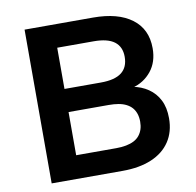

<svg xmlns="http://www.w3.org/2000/svg" viewBox="-79 -786 883 867"><g transform="rotate(-10 362.5 -352.5)"><path d="M89 0V-705H403Q517 -705 580.5 -657.5Q644 -610 644 -522Q644 -459 610.5 -417.5Q577 -376 524 -362V-366Q564 -359 595.5 -337.5Q627 -316 644.5 -281.5Q662 -247 662 -198Q662 -136 632.5 -91.5Q603 -47 547.5 -23.5Q492 0 414 0ZM220 -106H404Q429 -106 449.5 -110Q470 -114 485.5 -122Q501 -130 511 -142.5Q521 -155 526 -170.5Q531 -186 531 -205Q531 -226 525.5 -242Q520 -258 510 -269.5Q500 -281 484.5 -289Q469 -297 449 -300.5Q429 -304 404 -304H220ZM220 -410H387Q451 -410 482 -434Q513 -458 513 -506Q513 -552 482 -575.5Q451 -599 387 -599H220Z"/></g></svg>

Font: Nunito Sans 9pt
Style: Bold
Weight: 700
Version: Version 3.101;gftools[0.9.27]